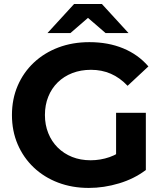

<svg xmlns="http://www.w3.org/2000/svg" viewBox="-20 -921 811 953"><path d="M420.6 11.8Q338 11.8 268.3 -14.7Q198.6 -41.2 147.3 -89.9Q96.1 -138.6 67.7 -204.7Q39.3 -270.8 39.3 -350Q39.3 -429.2 67.7 -495.3Q96.1 -561.4 147.8 -610.1Q199.6 -658.8 269.7 -685.3Q339.8 -711.8 423.8 -711.8Q516.9 -711.8 591.5 -681Q666.1 -650.2 716.6 -591.3L613.3 -495.1Q574.9 -535.5 530 -555Q485.2 -574.5 431.6 -574.5Q381.1 -574.5 339 -558.3Q297 -542 266.5 -512.1Q236.1 -482.2 219.6 -441.1Q203 -400.1 203 -350Q203 -301.3 219.6 -260.1Q236.1 -218.8 266.5 -188.6Q297 -158.4 338.3 -141.9Q379.7 -125.5 429.8 -125.5Q478.2 -125.5 523.5 -141.1Q568.7 -156.7 612.3 -194L703.9 -77.2Q646.5 -33.6 571.2 -10.9Q495.8 11.8 420.6 11.8ZM703.9 -77.2 556.2 -98.2V-361.2H703.9ZM215.7 -757 347.9 -901.3H485.6L617.8 -757H503.8L365.4 -876.7H468.1L329.7 -757Z"/></svg>

Font: Montserrat Thin
Style: Regular
Weight: 100
Designer: Julieta Ulanovsky
Foundry: Julieta Ulanovsky
Version: Version 9.000